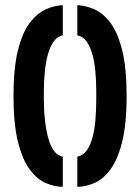

<svg xmlns="http://www.w3.org/2000/svg" viewBox="-20 -720 540 740"><path d="M278 0V-116Q299 -120 313 -138.5Q327 -157 335.5 -186.5Q344 -216 347.5 -255Q351 -294 351 -339V-368Q351 -408 347.5 -445.5Q344 -483 335.5 -512.5Q327 -542 313 -561Q299 -580 278 -584V-700Q310 -699 344 -684Q378 -669 406 -631.5Q434 -594 451 -525.5Q468 -457 468 -351Q468 -241 450.5 -172Q433 -103 404.5 -65.5Q376 -28 342.5 -14Q309 0 278 0ZM222 0Q191 0 157.5 -14Q124 -28 95.5 -65.5Q67 -103 49.5 -172Q32 -241 32 -351Q32 -457 49 -525.5Q66 -594 94.5 -631.5Q123 -669 156.5 -684Q190 -699 222 -700V-584Q202 -580 188 -561.5Q174 -543 165.5 -513.5Q157 -484 153 -446.5Q149 -409 149 -368V-339Q149 -294 153.5 -255Q158 -216 166.5 -186Q175 -156 188.5 -138Q202 -120 222 -116Z"/></svg>

Font: Stick No Bills
Style: Bold
Weight: 700
Version: Version 2.000